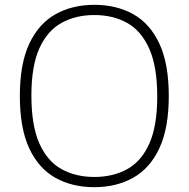

<svg xmlns="http://www.w3.org/2000/svg" viewBox="-20 -769 784 798"><path d="M372 9Q280 9 210.2 -30Q140.5 -69 101.5 -152.5Q62.5 -236 62.5 -370Q62.5 -504 101.8 -587.5Q141 -671 211 -710Q281 -749 372 -749Q464 -749 533.8 -710Q603.5 -671 642.5 -587.5Q681.5 -504 681.5 -370Q681.5 -236 642.2 -152.5Q603 -69 533 -30Q463 9 372 9ZM372 -33.5Q450 -33.5 509 -66.2Q568 -99 600.8 -172.5Q633.5 -246 633.5 -368Q633.5 -492 600.5 -566.2Q567.5 -640.5 508.8 -673.5Q450 -706.5 372 -706.5Q294.5 -706.5 235.5 -673.8Q176.5 -641 143.5 -567.8Q110.5 -494.5 110.5 -372Q110.5 -248 143.2 -173.8Q176 -99.5 235 -66.5Q294 -33.5 372 -33.5Z"/></svg>

Font: Encode Sans SC SemiExpanded ExtraLight
Style: Regular
Weight: 250
Width: 6
Designer: Multiple Designers
Foundry: Impallari Type
Version: Version 3.002